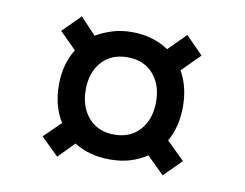

<svg xmlns="http://www.w3.org/2000/svg" viewBox="-55 -645 726 570"><g transform="rotate(10 308.0 -360.5)"><path d="M96 -201 146 -250Q117 -297 117 -360Q117 -423 146 -469L96 -519L149 -572L196 -522Q218 -535 245 -543.5Q272 -552 304 -552Q337 -552 365 -543.5Q393 -535 415 -520L467 -572L519 -519L465 -465Q491 -420 491 -360Q491 -299 465 -254L519 -201L467 -149L415 -200Q393 -185 365.5 -176.5Q338 -168 304 -168Q272 -168 245 -175.5Q218 -183 196 -197L149 -149ZM304 -243Q353 -243 381.5 -275.5Q410 -308 410 -360Q410 -412 381.5 -444Q353 -476 304 -476Q255 -476 226.5 -444Q198 -412 198 -360Q198 -308 226.5 -275.5Q255 -243 304 -243Z"/></g></svg>

Font: Kufam Medium
Style: Regular
Weight: 500
Designer: Wael Morcos, Artur Schmal
Foundry: Original Type
Version: Version 1.300; ttfautohint (v1.8.3)